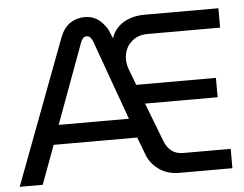

<svg xmlns="http://www.w3.org/2000/svg" viewBox="-51 -774 1065 837"><g transform="rotate(-5 481.5 -356.0)"><path d="M2 0 240.4 -633.2Q256.2 -674.2 284.1 -693.3Q312 -712.4 348.8 -712.4Q380 -712.4 403.3 -697.3Q426.6 -682.2 446.8 -649.8L463.8 -609.4Q472 -636.4 491.8 -656.8Q511.6 -677.2 541.6 -688.6Q571.6 -700 609.6 -700H932.8V-615.2H618.2Q574.6 -615.2 548.4 -593.3Q522.2 -571.4 514.7 -538.6Q507.2 -505.8 519.2 -471.6L546.8 -398.6H895.6V-313.8H578L643.2 -144.8Q653.6 -116.8 673.6 -100.8Q693.6 -84.8 726.4 -84.8H932.8V0H700.8Q648.2 0 611.5 -26.6Q574.8 -53.2 560.8 -91.2L531 -169.4H165.4L102.8 0ZM194.8 -254.2H502.2L377.2 -601.2Q372.4 -614.2 366.1 -621.2Q359.8 -628.2 349.4 -628.2Q339 -628.2 333.2 -621.1Q327.4 -614 322.6 -601.2Z"/></g></svg>

Font: MuseoModerno Thin
Style: Regular
Weight: 100
Designer: Pablo Cosgaya, Héctor Gatti, Marcela Romero, and the Authors of The MuseoModerno Project.
Foundry: Omnibus-Type Team
Version: Version 1.003